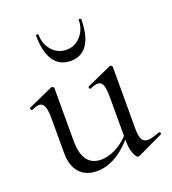

<svg xmlns="http://www.w3.org/2000/svg" viewBox="-120 -719 733 819"><g transform="rotate(-20 246.5 -309.0)"><path d="M487 -57Q491 -57 492.5 -52.5Q494 -48 490 -46L374 9L369 10Q360 10 350.5 -13.5Q341 -37 341 -74V-77Q265 8 183 8Q132 8 104 -23.5Q76 -55 76 -114V-268Q76 -307 69 -324.5Q62 -342 46 -342Q32 -342 12 -332H11Q7 -332 5 -337Q3 -342 7 -344L118 -394L122 -395Q125 -395 128.5 -392.5Q132 -390 132 -387V-148Q132 -32 216 -32Q248 -32 281 -48.5Q314 -65 341 -94V-268Q341 -308 334.5 -325Q328 -342 312 -342Q298 -342 277 -332H276Q272 -332 270.5 -337.5Q269 -343 273 -344L384 -394L388 -395Q391 -395 394 -392.5Q397 -390 397 -387V-107Q397 -73 405 -58Q413 -43 432 -43Q449 -43 485 -57ZM146 -626Q146 -582 172 -552.5Q198 -523 238 -523Q276 -523 302.5 -553Q329 -583 329 -626Q329 -628 333 -628Q335 -628 337.5 -626.5Q340 -625 340 -624Q340 -550 314 -511Q288 -472 238 -472Q188 -472 161.5 -511Q135 -550 135 -624Q135 -627 140.5 -627.5Q146 -628 146 -626Z"/></g></svg>

Font: Cormorant Garamond
Style: Regular
Weight: 400
Designer: Christian Thalmann (Catharsis Fonts)
Version: Version 3.000